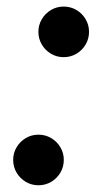

<svg xmlns="http://www.w3.org/2000/svg" viewBox="-20 -548 309 576"><path d="M95.2 -452.6Q95.2 -473.1 105.5 -490.5Q115.7 -507.8 133.1 -518.1Q150.4 -528.3 170.9 -528.3Q191.9 -528.3 209.2 -518.1Q226.6 -507.8 236.8 -490.5Q247.1 -473.1 247.1 -452.6Q247.1 -431.6 236.8 -414.3Q226.6 -397 209.2 -386.7Q191.9 -376.5 170.9 -376.5Q150.4 -376.5 133.1 -386.7Q115.7 -397 105.5 -414.3Q95.2 -431.6 95.2 -452.6ZM19.5 -68.4Q19.5 -88.9 29.8 -106.2Q40 -123.5 57.4 -133.8Q74.7 -144 95.2 -144Q116.2 -144 133.5 -133.8Q150.9 -123.5 161.1 -106.2Q171.4 -88.9 171.4 -68.4Q171.4 -47.4 161.1 -30Q150.9 -12.7 133.5 -2.4Q116.2 7.8 95.2 7.8Q74.7 7.8 57.4 -2.4Q40 -12.7 29.8 -30Q19.5 -47.4 19.5 -68.4Z"/></svg>

Font: Reddit Sans Vanilla SemiBold
Style: Italic
Weight: 600
Italic angle: -11.25°
Designer: Stephen Hutchings
Version: Version 1.013